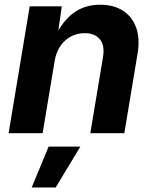

<svg xmlns="http://www.w3.org/2000/svg" viewBox="-20 -573 663 826"><path d="M215.2 -311.3 163.4 0H17L107.8 -545.9H245.8L226.4 -409.6L216.4 -414.4Q248.8 -482 296.6 -517.4Q344.4 -552.7 410.7 -552.7Q469.5 -552.7 509.3 -526.8Q549.2 -500.8 565.9 -453.7Q582.7 -406.5 571.8 -342.4L514.9 0H368.5L423 -326.5Q431.6 -377.8 409.6 -404.1Q387.6 -430.4 344.2 -430.4Q311.6 -430.4 284.5 -415.7Q257.4 -401.1 239.3 -374.4Q221.2 -347.6 215.2 -311.3ZM116.3 233.6 189.2 57.6H325.7L219.5 233.6Z"/></svg>

Font: Adwaita Sans
Style: Italic
Weight: 400
Italic angle: -9.39999°
Designer: Rasmus Andersson
Foundry: rsms
Version: Version 4.001;git-9221beed3